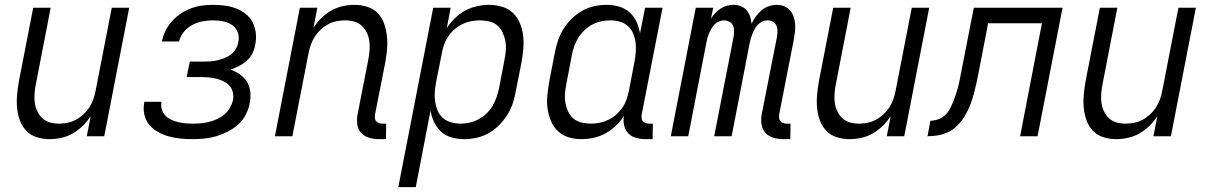

<svg xmlns="http://www.w3.org/2000/svg" viewBox="-20 -562 4990 792"><path d="M184 12Q157 12 131.5 4Q106 -4 88.5 -22.5Q71 -41 62 -65.5Q53 -90 50.5 -117Q48 -144 50.5 -171.5Q53 -199 58 -227L117 -530H189L128 -215Q124 -195 122.5 -175.5Q121 -156 123.5 -137.5Q126 -119 134 -102.5Q142 -86 155 -74Q168 -62 186 -57Q204 -52 224 -52Q241 -52 258.5 -55.5Q276 -59 293 -68Q310 -77 324 -90Q338 -103 348 -118.5Q358 -134 364.5 -151.5Q371 -169 374 -186L441 -530H513L410 0H338L354 -83Q340 -61 321 -42.5Q302 -24 280 -11.5Q258 1 233 6.5Q208 12 184 12Z M775 12Q750 12 724.5 9.5Q699 7 676 0.5Q653 -6 632 -17.5Q611 -29 596 -47Q581 -65 575.5 -89Q570 -113 575 -139V-142H646V-141Q643 -125 647.5 -110.5Q652 -96 662 -85.5Q672 -75 685.5 -68.5Q699 -62 714 -58.5Q729 -55 744.5 -53.5Q760 -52 776 -52Q792 -52 809 -53.5Q826 -55 842 -59Q858 -63 874.5 -70.5Q891 -78 905 -89.5Q919 -101 928 -116.5Q937 -132 941 -149Q944 -165 940.5 -181Q937 -197 927 -208Q917 -219 903 -226Q889 -233 874 -237Q859 -241 842.5 -242.5Q826 -244 809 -244H750L763 -308H822Q836 -308 850 -309Q864 -310 878 -313.5Q892 -317 906.5 -322.5Q921 -328 933 -337.5Q945 -347 953 -360.5Q961 -374 963 -388Q968 -410 960.5 -429Q953 -448 937 -459Q921 -470 900.5 -474Q880 -478 859 -478Q838 -478 816 -474Q794 -470 774 -459.5Q754 -449 738.5 -430.5Q723 -412 719 -391H648Q652 -413 662.5 -434.5Q673 -456 689.5 -474.5Q706 -493 726.5 -506.5Q747 -520 769 -528Q791 -536 813.5 -539Q836 -542 858 -542Q883 -542 907 -539Q931 -536 953 -527.5Q975 -519 993 -505Q1011 -491 1021.5 -471Q1032 -451 1035 -427Q1038 -403 1033 -378Q1030 -360 1021.5 -342.5Q1013 -325 998.5 -312Q984 -299 966.5 -290Q949 -281 931 -275Q953 -267 970.5 -254.5Q988 -242 999 -224Q1010 -206 1012.5 -183Q1015 -160 1010 -136Q1006 -113 994 -89.5Q982 -66 962.5 -48.5Q943 -31 919.5 -19Q896 -7 872 0Q848 7 823.5 9.5Q799 12 775 12Z M1572 12H1544Q1523 12 1503.5 6.5Q1484 1 1470.5 -13Q1457 -27 1454 -47.5Q1451 -68 1455 -90L1499 -315Q1503 -335 1504.5 -354.5Q1506 -374 1503.5 -392.5Q1501 -411 1493 -427.5Q1485 -444 1472 -456Q1459 -468 1441 -473Q1423 -478 1403 -478Q1386 -478 1368 -474.5Q1350 -471 1333.5 -462Q1317 -453 1303 -440Q1289 -427 1279 -411.5Q1269 -396 1262.5 -378.5Q1256 -361 1253 -344L1186 0H1114L1217 -530H1289L1273 -447Q1287 -469 1305.5 -487.5Q1324 -506 1346.5 -518.5Q1369 -531 1393.5 -536.5Q1418 -542 1442 -542Q1469 -542 1495 -534Q1521 -526 1538.5 -507.5Q1556 -489 1564.5 -464.5Q1573 -440 1576 -413Q1579 -386 1576.5 -358.5Q1574 -331 1569 -303L1527 -90Q1526 -82 1526.5 -74.5Q1527 -67 1531.5 -62Q1536 -57 1543 -54.5Q1550 -52 1557 -52H1573Z M1623 210 1767 -530H1839L1823 -446Q1837 -468 1856.5 -487Q1876 -506 1899.5 -518.5Q1923 -531 1948 -536.5Q1973 -542 1998 -542Q2026 -542 2052 -534Q2078 -526 2096.5 -508Q2115 -490 2125 -465.5Q2135 -441 2138 -414.5Q2141 -388 2138.5 -359.5Q2136 -331 2131 -303L2107 -183Q2103 -158 2094.5 -133.5Q2086 -109 2071.5 -86.5Q2057 -64 2037.5 -44.5Q2018 -25 1994.5 -12Q1971 1 1945 6.5Q1919 12 1895 12Q1868 12 1843 5Q1818 -2 1800 -18.5Q1782 -35 1771 -57.5Q1760 -80 1756 -106L1695 210ZM1880 -52Q1898 -52 1916.5 -56Q1935 -60 1953 -69.5Q1971 -79 1986 -93Q2001 -107 2011 -124Q2021 -141 2027.5 -159Q2034 -177 2038 -195L2061 -315Q2065 -335 2066.5 -355Q2068 -375 2064.5 -393.5Q2061 -412 2053 -429Q2045 -446 2031 -457.5Q2017 -469 1998 -473.5Q1979 -478 1959 -478Q1942 -478 1923.5 -474.5Q1905 -471 1887.5 -462.5Q1870 -454 1855.5 -441.5Q1841 -429 1830 -413Q1819 -397 1812.5 -379.5Q1806 -362 1803 -344L1779 -224Q1775 -203 1773.5 -182.5Q1772 -162 1775 -142.5Q1778 -123 1785.5 -105.5Q1793 -88 1807 -75.5Q1821 -63 1840 -57.5Q1859 -52 1880 -52Z M2378 12Q2350 12 2324.5 4Q2299 -4 2280.5 -22Q2262 -40 2252 -64.5Q2242 -89 2238.5 -115.5Q2235 -142 2238 -170.5Q2241 -199 2246 -227L2269 -347Q2274 -372 2282.5 -396.5Q2291 -421 2305 -443.5Q2319 -466 2339 -485.5Q2359 -505 2382.5 -518Q2406 -531 2431.5 -536.5Q2457 -542 2481 -542Q2508 -542 2533 -535Q2558 -528 2576.5 -511.5Q2595 -495 2605.5 -472.5Q2616 -450 2620 -424L2641 -530H2713L2627 -90Q2626 -82 2626.5 -74.5Q2627 -67 2631.5 -62Q2636 -57 2643 -54.5Q2650 -52 2657 -52H2673L2672 12H2644Q2624 12 2604.5 7Q2585 2 2572 -11.5Q2559 -25 2554.5 -44.5Q2550 -64 2554 -84Q2540 -62 2520 -43Q2500 -24 2477 -11.5Q2454 1 2428.5 6.5Q2403 12 2378 12ZM2418 -52Q2435 -52 2453 -55.5Q2471 -59 2489 -67.5Q2507 -76 2521 -88.5Q2535 -101 2546.5 -117Q2558 -133 2564 -150.5Q2570 -168 2574 -186L2597 -306Q2601 -327 2602.5 -347.5Q2604 -368 2601.5 -387.5Q2599 -407 2591.5 -424.5Q2584 -442 2570 -454.5Q2556 -467 2537 -472.5Q2518 -478 2497 -478Q2479 -478 2460 -474Q2441 -470 2423 -460.5Q2405 -451 2390.5 -437Q2376 -423 2365.5 -406Q2355 -389 2348.5 -371Q2342 -353 2339 -335L2316 -215Q2312 -195 2310.5 -175Q2309 -155 2312.5 -136.5Q2316 -118 2324 -101Q2332 -84 2346 -72.5Q2360 -61 2379 -56.5Q2398 -52 2418 -52Z M3240 12H3212Q3191 12 3171.5 6.5Q3152 1 3138.5 -13Q3125 -27 3121.5 -47.5Q3118 -68 3122 -90L3185 -410Q3187 -423 3187 -435Q3187 -447 3182.5 -457Q3178 -467 3168 -472.5Q3158 -478 3146 -478Q3135 -478 3125 -473.5Q3115 -469 3107 -461Q3099 -453 3093.5 -443Q3088 -433 3084 -423Q3080 -413 3077 -403Q3074 -393 3072 -382L2998 0H2926L3006 -410Q3008 -423 3008 -435Q3008 -447 3003.5 -457Q2999 -467 2988.5 -472.5Q2978 -478 2966 -478Q2956 -478 2945.5 -473.5Q2935 -469 2927.5 -461Q2920 -453 2914 -443Q2908 -433 2904 -423Q2900 -413 2897.5 -403Q2895 -393 2893 -382L2819 0H2747L2850 -530H2922L2913 -486Q2921 -498 2931 -508.5Q2941 -519 2953 -527Q2965 -535 2978.5 -538.5Q2992 -542 3005 -542Q3021 -542 3035.5 -536.5Q3050 -531 3059.5 -520Q3069 -509 3074 -494Q3079 -479 3080 -464Q3087 -479 3097.5 -493.5Q3108 -508 3121.5 -519.5Q3135 -531 3151.5 -536.5Q3168 -542 3184 -542Q3201 -542 3215.5 -536Q3230 -530 3239.5 -518.5Q3249 -507 3254 -492.5Q3259 -478 3260 -462Q3261 -446 3259 -429.5Q3257 -413 3254 -396L3194 -90Q3193 -82 3194 -74.5Q3195 -67 3199.5 -62Q3204 -57 3210.5 -54.5Q3217 -52 3225 -52H3241Z M3484 12Q3457 12 3431.5 4Q3406 -4 3388.5 -22.5Q3371 -41 3362 -65.5Q3353 -90 3350.5 -117Q3348 -144 3350.5 -171.5Q3353 -199 3358 -227L3417 -530H3489L3428 -215Q3424 -195 3422.5 -175.5Q3421 -156 3423.5 -137.5Q3426 -119 3434 -102.5Q3442 -86 3455 -74Q3468 -62 3486 -57Q3504 -52 3524 -52Q3541 -52 3558.5 -55.5Q3576 -59 3593 -68Q3610 -77 3624 -90Q3638 -103 3648 -118.5Q3658 -134 3664.5 -151.5Q3671 -169 3674 -186L3741 -530H3813L3710 0H3638L3654 -83Q3640 -61 3621 -42.5Q3602 -24 3580 -11.5Q3558 1 3533 6.5Q3508 12 3484 12Z M4188 0 4278 -466H4056L4016 -259Q4012 -237 4007 -215Q4002 -193 3996 -171Q3990 -149 3981.5 -127.5Q3973 -106 3961 -85.5Q3949 -65 3932 -47Q3915 -29 3894 -18.5Q3873 -8 3850.5 -4Q3828 0 3806 0L3818 -64Q3834 -64 3850.5 -70Q3867 -76 3879 -87.5Q3891 -99 3899 -114.5Q3907 -130 3913 -145Q3919 -160 3924 -175.5Q3929 -191 3933 -207Q3937 -223 3940 -238.5Q3943 -254 3946 -270L3997 -530H4363L4260 0Z M4584 12Q4557 12 4531.5 4Q4506 -4 4488.5 -22.5Q4471 -41 4462 -65.5Q4453 -90 4450.5 -117Q4448 -144 4450.5 -171.5Q4453 -199 4458 -227L4517 -530H4589L4528 -215Q4524 -195 4522.5 -175.5Q4521 -156 4523.5 -137.5Q4526 -119 4534 -102.5Q4542 -86 4555 -74Q4568 -62 4586 -57Q4604 -52 4624 -52Q4641 -52 4658.5 -55.5Q4676 -59 4693 -68Q4710 -77 4724 -90Q4738 -103 4748 -118.5Q4758 -134 4764.5 -151.5Q4771 -169 4774 -186L4841 -530H4913L4810 0H4738L4754 -83Q4740 -61 4721 -42.5Q4702 -24 4680 -11.5Q4658 1 4633 6.5Q4608 12 4584 12Z"/></svg>

Font: Lode Term
Style: Italic
Weight: 400
Italic angle: -11°
Monospace: yes
Designer: Belleve Invis
Foundry: Belleve Invis
Version: Version 29.2.0